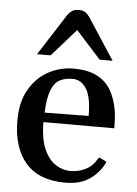

<svg xmlns="http://www.w3.org/2000/svg" viewBox="-54 -799 609 855"><g transform="rotate(5 250.0 -371.5)"><path d="M270 14.2Q151.9 14.2 92.8 -54Q33.7 -122.1 33.7 -244.1Q33.7 -325.7 65.7 -381.6Q97.7 -437.5 150.1 -466.3Q202.6 -495.1 263.7 -495.1Q327.6 -495.1 368.2 -474.1Q408.7 -453.1 430.7 -415.5Q452.6 -377.9 461.4 -327.1Q464.4 -308.6 465.6 -288.1Q466.8 -267.6 466.8 -246.1H149.9Q150.4 -169.4 171.1 -124Q191.9 -78.6 223.1 -59.1Q254.4 -39.6 287.1 -39.6Q325.7 -39.6 356.4 -55.4Q387.2 -71.3 404.3 -101.6Q405.8 -104.5 407.5 -107.4Q409.2 -110.4 414.1 -109.4L438 -98.1Q443.4 -96.2 443.4 -92.3Q443.4 -90.3 442.4 -88.1Q441.4 -85.9 440.4 -84.5Q418 -41.5 376.5 -13.7Q335 14.2 270 14.2ZM151.4 -288.6 348.1 -291Q348.1 -376 324.5 -412.6Q300.8 -449.2 263.2 -449.2Q230.5 -449.2 206.5 -437.3Q182.6 -425.3 168.5 -390.6Q154.3 -356 151.4 -288.6ZM95.2 -544.9 215.3 -732.4Q223.1 -742.7 234.1 -750Q245.1 -757.3 264.2 -757.3Q283.7 -757.3 294.7 -748.8Q305.7 -740.2 313.5 -728L433.1 -544.9H375L264.2 -667.5L155.8 -544.9Z"/></g></svg>

Font: Gelasio Medium
Style: Regular
Weight: 500
Designer: Eben Sorkin
Foundry: Eben Sorkin
Version: Version 1.008